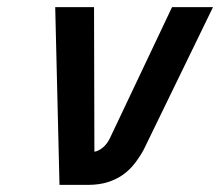

<svg xmlns="http://www.w3.org/2000/svg" viewBox="-20 -519 618 539"><path d="M244 -499 245 -93Q257 -95 269 -105Q281 -115 289 -132L463 -499H578L383 -98Q372 -78 358 -60Q344 -42 326 -29Q308 -16 283.5 -8Q259 0 227 0H147L135 -499Z"/></svg>

Font: Panefresco 750wt
Style: Italic
Weight: 750
Foundry: Campivisivi & Chank Co
Version: Version 1.000